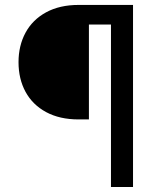

<svg xmlns="http://www.w3.org/2000/svg" viewBox="-20 -747 637 767"><path d="M511.4 -727.3V0H423.3V-649.1H335.2V-269.9H294Q218.4 -269.9 164.2 -299.2Q110.1 -328.5 82 -380.1Q54 -431.8 54 -498.6Q54 -564.6 82 -616.5Q110.1 -668.3 164.2 -697.8Q218.4 -727.3 294 -727.3Z"/></svg>

Font: Riot Sans
Style: Regular
Weight: 400
Designer: Rasmus Andersson
Foundry: rsms
Version: Version 4.001